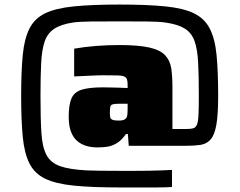

<svg xmlns="http://www.w3.org/2000/svg" viewBox="-20 -716 1053 844"><path d="M506 108Q385 108 305 100Q225 92 178.5 69.5Q132 47 109.5 2.5Q87 -42 80 -114.5Q73 -187 73 -294Q73 -402 80 -474Q87 -546 109.5 -590.5Q132 -635 178.5 -657.5Q225 -680 305 -688Q385 -696 506 -696Q626 -696 706 -688Q786 -680 832.5 -657.5Q879 -635 902 -590.5Q925 -546 932 -474Q939 -402 939 -294Q939 -212 931 -167Q923 -122 905.5 -102.5Q888 -83 860.5 -79Q833 -75 793 -75H546L542 -127H534Q513 -98 492.5 -86Q472 -74 451.5 -71Q431 -68 408 -68Q368 -68 339.5 -82.5Q311 -97 296.5 -126.5Q282 -156 282 -202Q282 -255 294 -283Q306 -311 338.5 -321.5Q371 -332 433 -332Q444 -332 464 -331.5Q484 -331 505.5 -330.5Q527 -330 541 -329V-342Q541 -359 538 -367.5Q535 -376 525.5 -380Q516 -384 496.5 -384.5Q477 -385 443 -385Q434 -385 426 -385Q418 -385 405.5 -384.5Q393 -384 369.5 -383Q346 -382 306 -380V-502Q351 -510 401.5 -514Q452 -518 504 -518Q589 -518 637 -507Q685 -496 706.5 -472.5Q728 -449 733 -414Q738 -379 738 -332V-149H801Q819 -149 829.5 -152Q840 -155 845.5 -167.5Q851 -180 852.5 -210Q854 -240 854 -294Q854 -382 851 -441Q848 -500 835 -536Q822 -572 792 -590.5Q762 -609 707 -617Q679 -621 627.5 -621.5Q576 -622 506 -622Q432 -622 380.5 -621.5Q329 -621 301 -617Q248 -609 218.5 -589.5Q189 -570 176.5 -534Q164 -498 161 -439.5Q158 -381 158 -294Q158 -194 162 -131.5Q166 -69 184.5 -34.5Q203 0 244.5 14.5Q286 29 360 33Q382 34 420.5 34.5Q459 35 507 35Q544 35 576 35Q608 35 636.5 34.5Q665 34 690 33Q715 32 736 31V106Q722 107 706 107.5Q690 108 666 108Q642 108 603.5 108Q565 108 506 108ZM502 -186Q521 -186 529.5 -192Q538 -198 539.5 -209.5Q541 -221 541 -237V-260H504Q485 -260 476 -257.5Q467 -255 465 -247Q463 -239 463 -220Q463 -208 464.5 -200.5Q466 -193 474.5 -189.5Q483 -186 502 -186Z"/></svg>

Font: Saira SemiExpanded Black
Style: Regular
Weight: 900
Width: 6
Designer: Hector Gatti with collaboration of the Omnibus-Type team
Foundry: Omnibus-Type
Version: Version 1.101